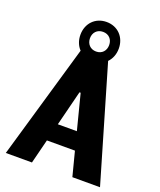

<svg xmlns="http://www.w3.org/2000/svg" viewBox="-169 -1049 957 1152"><g transform="rotate(20 310.0 -473.0)"><path d="M611 0 397.5 -729C419.5 -751.5 432.5 -783 432.5 -820C432.5 -892.5 382 -945.5 310 -945.5C238 -945.5 187.5 -892.5 187.5 -820C187.5 -784 200 -752.5 221.5 -730L9.5 0H176.5L215.5 -155H394.5L434.5 0ZM244 -268.5 300.5 -493H308L365.5 -268.5ZM248.5 -820C248.5 -856 272.5 -882.5 310 -882.5C347.5 -882.5 371 -856 371 -820C371 -784 347.5 -757 310 -757C272.5 -757 248.5 -784 248.5 -820Z"/></g></svg>

Font: Monaspace Argon ExtraBold
Style: Bold
Weight: 800
Designer: Riley Cran & the Lettermatic Team
Foundry: Lettermatic
Version: Version 1.000 (Monaspace Argon)